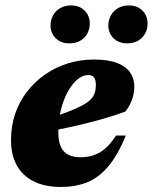

<svg xmlns="http://www.w3.org/2000/svg" viewBox="-20 -690 576 724"><path d="M312.5 -407Q296.5 -407 280.2 -396.5Q264 -386 249.8 -366.5Q235.5 -347 224.2 -320.2Q213 -293.5 206.5 -261.2Q200 -229 200 -192.5Q200 -140.5 221.2 -118.8Q242.5 -97 283 -97Q311 -97 333.8 -104.8Q356.5 -112.5 377 -130.2Q397.5 -148 417.5 -179H454.5Q423.5 -103.5 387.2 -61.2Q351 -19 307.5 -2Q264 15 210 15Q148.5 15 106.2 -6.5Q64 -28 42.8 -67.5Q21.5 -107 21.5 -161.5Q21.5 -214.5 37.2 -260.8Q53 -307 82 -344.5Q111 -382 150.2 -409.2Q189.5 -436.5 236.2 -451Q283 -465.5 334.5 -465.5Q389.5 -465.5 423 -452Q456.5 -438.5 471.5 -415.5Q486.5 -392.5 486.5 -363.5Q486.5 -338.5 477.8 -314.2Q469 -290 453 -269.5Q421 -257.5 384.2 -246.5Q347.5 -235.5 308.5 -225.8Q269.5 -216 229.2 -207.5Q189 -199 150.5 -192L152.5 -239Q201.5 -255 235.2 -268Q269 -281 290.2 -292.5Q311.5 -304 322.5 -315.5Q333.5 -327 337.5 -340.5Q341.5 -354 341.5 -370.5Q341.5 -382.5 338.5 -390.5Q335.5 -398.5 329 -402.8Q322.5 -407 312.5 -407ZM241 -526.5Q209.5 -526.5 190 -546Q170.5 -565.5 170.5 -594Q170.5 -614.5 180 -631.8Q189.5 -649 206.8 -659.2Q224 -669.5 248 -669.5Q280 -669.5 299.2 -650Q318.5 -630.5 318.5 -601Q318.5 -581 309.5 -564Q300.5 -547 283.2 -536.8Q266 -526.5 241 -526.5ZM459 -526.5Q427.5 -526.5 408 -546Q388.5 -565.5 388.5 -594Q388.5 -614.5 398 -631.8Q407.5 -649 424.8 -659.2Q442 -669.5 466 -669.5Q498 -669.5 517.2 -650Q536.5 -630.5 536.5 -601Q536.5 -581 527.5 -564Q518.5 -547 501.2 -536.8Q484 -526.5 459 -526.5Z"/></svg>

Font: Newsreader 16pt 16pt ExtraBold
Style: Italic
Weight: 800
Italic angle: -17°
Version: Version 1.003